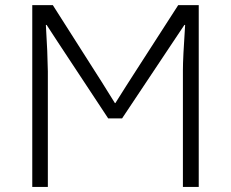

<svg xmlns="http://www.w3.org/2000/svg" viewBox="-20 -738 911 758"><path d="M107.4 0V-717.8H188.5L354.5 -457Q368.2 -436.5 433.6 -331.1H435.5Q450.2 -354.5 478 -398.4Q505.9 -442.4 515.6 -457L683.6 -717.8H764.6V0H702.1V-460.9Q702.1 -507.8 710.9 -639.6H708L665 -575.2L461.9 -270.5H407.2L208 -572.3L164.1 -639.6H161.1Q168 -527.3 168.9 -456.1V0Z"/></svg>

Font: Gothic A1 Light
Style: Regular
Weight: 300
Version: Version 2.50